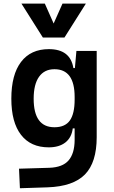

<svg xmlns="http://www.w3.org/2000/svg" viewBox="-20 -796 626 1050"><path d="M88.9 233.4 84 126.5 250 121.6Q322.3 119.1 355 81.3Q387.7 43.5 388.2 -30.3V-93.8H377.9Q371.6 -43.5 337.4 -16.8Q303.2 9.8 246.6 9.8Q147.9 9.8 95 -58.6Q42 -127 42 -256.3Q42 -387.7 95.2 -457.5Q148.4 -527.3 247.1 -527.3Q364.7 -527.3 381.3 -423.8H389.6L397.9 -517.6H508.8V-45.9Q508.8 92.3 444.6 158Q380.4 223.6 240.2 228.5ZM388.2 -265.6Q388.2 -417.5 277.8 -417.5Q222.7 -417.5 193.4 -376Q164.1 -334.5 164.1 -256.3Q164.1 -100.1 277.8 -100.1Q335.9 -100.1 362.1 -137.2Q388.2 -174.3 388.2 -251.5ZM214.4 -590.8 97.2 -776.4H225.1L273.4 -667.5L321.8 -776.4H449.7L332.5 -590.8Z"/></svg>

Font: Cascadia Code SemiBold
Style: Regular
Weight: 600
Monospace: yes
Designer: Aaron Bell
Foundry: Saja Typeworks
Version: Version 2404.023; ttfautohint (v1.8.4)